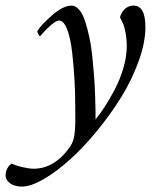

<svg xmlns="http://www.w3.org/2000/svg" viewBox="-113 -445 586 692"><path d="M144.5 -424.8Q159.7 -424.8 172.4 -409.9Q185.1 -395 193.6 -368.7Q202.1 -342.3 209 -311.3Q215.8 -280.3 219.7 -241.7Q223.6 -203.1 226.1 -170.9Q228.5 -138.7 229.7 -103.5Q231 -68.4 231.2 -49.8Q231.4 -31.2 231.4 -14.6Q247.6 -34.2 264.4 -60.1Q281.2 -85.9 300.3 -121.8Q319.3 -157.7 331.5 -199.2Q343.8 -240.7 343.8 -278.3Q343.8 -305.7 339.4 -327.9Q335 -350.1 331.1 -358.9Q327.1 -367.7 319.3 -382.8Q325.2 -402.3 338.1 -413.6Q351.1 -424.8 368.2 -424.8Q411.1 -424.8 411.1 -347.7Q411.1 -292.5 387.2 -225.8Q363.3 -159.2 325 -96.7Q286.6 -34.2 237.8 25.4Q189 85 139.9 129.4Q90.8 173.8 44.4 200.7Q-2 227.5 -34.2 227.5Q-60.1 227.5 -76.4 215.8Q-92.8 204.1 -92.8 187.5Q-92.8 174.3 -86.9 162.4Q-81.1 150.4 -70.3 144.5Q-59.6 150.9 -33.9 157Q-8.3 163.1 7.8 163.1Q85 163.1 140.6 82Q147 72.8 151.1 59.8Q155.3 46.9 156.7 28.3Q158.2 9.8 158.4 -0.5Q158.7 -10.7 158.4 -33.9Q158.2 -57.1 158.2 -60.5Q158.2 -108.4 155.5 -157Q152.8 -205.6 147 -256.6Q141.1 -307.6 128.9 -339.4Q116.7 -371.1 99.6 -371.1Q94.7 -371.1 87.6 -366.9Q80.6 -362.8 73.5 -356.9Q66.4 -351.1 58.8 -343.8Q51.3 -336.4 45.9 -330.6Q40.5 -324.7 36.1 -319.3L31.2 -314.5Q28.8 -314.5 25.1 -321.5Q21.5 -328.6 21.5 -333Q34.2 -354.5 74.5 -389.6Q114.7 -424.8 144.5 -424.8Z"/></svg>

Font: Crimson
Style: Italic
Weight: 400
Italic angle: -11°
Version: Version 0.8